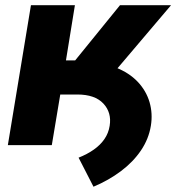

<svg xmlns="http://www.w3.org/2000/svg" viewBox="-20 -561 681 742"><path d="M119.6 -195.8 140.1 -320.3H306.6Q376 -320.3 427.5 -300Q479 -279.8 512 -245.1Q544.9 -210.4 557.9 -166.3Q570.8 -122.1 563 -74.7Q554.7 -23.9 524.7 20.5Q494.6 64.9 447.5 100.3Q400.4 135.7 341.3 160.6L283.7 48.3Q316.9 35.2 342.3 17.3Q367.7 -0.5 383.5 -23.4Q399.4 -46.4 403.8 -74.7Q412.1 -126 379.4 -160.9Q346.7 -195.8 278.8 -195.8ZM10.3 0 99.6 -541H269.5L234.9 -327.6H270.5L443.8 -541H641.1L348.1 -195.8H212.9L180.2 0Z"/></svg>

Font: Inter 17pt ExtraBold
Style: Italic
Weight: 800
Italic angle: -9.3988°
Version: Version 4.001;git-66647c0bb